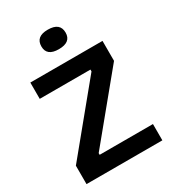

<svg xmlns="http://www.w3.org/2000/svg" viewBox="-207 -981 980 1092"><g transform="rotate(-30 283.0 -435.5)"><path d="M34 0V-121L379 -541V-553H46V-660H520V-529L182 -118V-107H532V0ZM282 -743Q203 -743 203 -806Q203 -871 282 -871Q362 -871 362 -806Q362 -743 282 -743Z"/></g></svg>

Font: Bricolage Grotesque 12pt SemiBold
Style: Regular
Weight: 600
Designer: Mathieu Triay
Foundry: Atelier Triay
Version: Version 1.001; ttfautohint (v1.8.4.7-5d5b);gftools[0.9.33.de